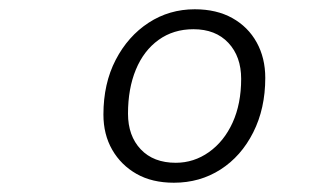

<svg xmlns="http://www.w3.org/2000/svg" viewBox="-20 -728 690 414"><path d="M355 -334Q308 -334 274.5 -353Q241 -372 222 -405Q203 -438 203 -481Q203 -548 229.5 -599Q256 -650 300.5 -679Q345 -708 400 -708Q447 -708 481 -689Q515 -670 533.5 -636.5Q552 -603 552 -560Q552 -494 526 -442.5Q500 -391 455.5 -362.5Q411 -334 355 -334ZM359 -377Q398 -377 430.5 -400Q463 -423 481.5 -463.5Q500 -504 500 -558Q500 -606 472.5 -635.5Q445 -665 397 -665Q354 -665 322 -642Q290 -619 273 -578Q256 -537 256 -483Q256 -435 283.5 -406Q311 -377 359 -377Z"/></svg>

Font: Azeret Mono Thin ExtraLight
Style: Italic
Weight: 250
Italic angle: -12°
Version: Version 1.002